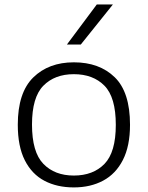

<svg xmlns="http://www.w3.org/2000/svg" viewBox="-20 -828 660 858"><path d="M310 9.5Q235 9.5 178.8 -20Q122.5 -49.5 91 -111.5Q59.5 -173.5 59.5 -270.5Q59.5 -414 128.5 -481.8Q197.5 -549.5 310 -549.5Q424 -549.5 492.5 -483Q561 -416.5 561 -270.5Q561 -175.5 529.2 -113.2Q497.5 -51 441 -20.8Q384.5 9.5 310 9.5ZM310 -43.5Q396 -43.5 446.8 -95.5Q497.5 -147.5 497.5 -270Q497.5 -393.5 446.8 -445Q396 -496.5 310 -496.5Q224.5 -496.5 173.8 -445Q123 -393.5 123 -271.5Q123 -148 173.8 -95.8Q224.5 -43.5 310 -43.5ZM279 -629 412.5 -808H484.5L341 -629Z"/></svg>

Font: Encode Sans Expanded Expanded Light
Style: Regular
Weight: 300
Width: 7
Designer: Multiple Designers
Foundry: Impallari Type
Version: Version 3.000; ttfautohint (v1.8.3) -l 8 -r 50 -G 200 -x 14 